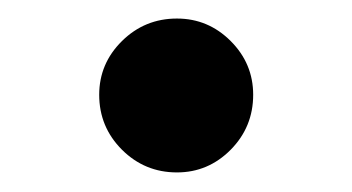

<svg xmlns="http://www.w3.org/2000/svg" viewBox="-20 -172 374 204"><path d="M168 11.2Q133.8 11.2 109.6 -12.9Q85.4 -37.1 85.4 -71.3Q85.4 -104.5 109.6 -128.4Q133.8 -152.3 168 -152.3Q201.2 -152.3 225.1 -128.4Q249 -104.5 249 -71.3Q249 -37.1 225.1 -12.9Q201.2 11.2 168 11.2Z"/></svg>

Font: Acari Sans Neue Black
Style: Regular
Weight: 900
Designer: Alfredo Marco Pradil
Foundry: Alfredo Marco Pradil
Version: Version 1.045;June 16, 2019;FontCreator 11.5.0.2425 64-bit; 